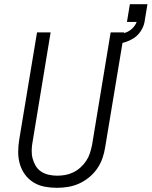

<svg xmlns="http://www.w3.org/2000/svg" viewBox="-20 -890 725 918"><path d="M252 8Q222 8 193 2.5Q164 -3 140 -18Q116 -33 99.5 -55.5Q83 -78 75 -105.5Q67 -133 67 -163Q67 -193 72 -223L157 -735H222L136 -213Q132 -193 131.5 -172Q131 -151 136 -132Q141 -113 151 -96.5Q161 -80 177 -69.5Q193 -59 213 -54.5Q233 -50 253 -50Q273 -50 292.5 -53.5Q312 -57 330.5 -66Q349 -75 365 -89.5Q381 -104 392.5 -121.5Q404 -139 410 -158Q416 -177 420 -196L509 -735H574L483 -187Q479 -160 470 -134Q461 -108 445 -84.5Q429 -61 406.5 -42.5Q384 -24 358.5 -12.5Q333 -1 306 3.5Q279 8 252 8Q252 8 252 8Q252 8 252 8ZM532 -677 524 -721Q540 -723 556 -726.5Q572 -730 587.5 -737Q603 -744 615 -756.5Q627 -769 633 -784V-785H587L601 -870H685L671 -785Q667 -763 653.5 -742Q640 -721 620 -708Q600 -695 577 -688Q554 -681 532 -677Z"/></svg>

Font: Iosevka SS04 Light Extended
Style: Italic
Weight: 300
Width: 7
Italic angle: -9°
Monospace: yes
Designer: Belleve Invis
Foundry: Belleve Invis
Version: Version 19.0.0; ttfautohint (v1.8.4)